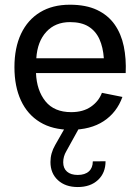

<svg xmlns="http://www.w3.org/2000/svg" viewBox="-20 -534 578 798"><path d="M129.6 -230.2H502.4Q505.1 -290.3 494.4 -341.9Q483.6 -393.6 456.4 -432.3Q429.2 -470.9 383.3 -492.7Q337.4 -514.4 270.3 -514.4Q198 -514.4 146.5 -483Q95 -451.7 67.5 -393.6Q40 -335.4 40 -254.9Q40 -174.8 67 -116.5Q94 -58.1 146.1 -26.4Q198.2 5.4 273.7 5.4Q356.4 5.4 411 -30.5Q465.6 -66.4 488.8 -131.1L403.6 -148.2Q390.1 -112.5 357.5 -90.2Q325 -67.9 276.1 -67.9Q205.3 -67.9 168.9 -113Q132.6 -158.2 129.6 -230.2ZM130.9 -291.7Q135.3 -361.3 172.5 -401.7Q209.7 -442.1 271 -442.1Q318.4 -442.1 348.1 -423.6Q377.9 -405 393.2 -371.3Q408.4 -337.6 411.6 -291.7ZM303.2 243.4Q355.7 243.4 387.2 214.1Q418.7 184.8 418.7 136.2L365.7 136.7Q365.7 163.6 349.4 178.3Q333 193.1 303 193.1Q274.4 193.1 258.5 179.3Q242.7 165.5 242.7 140.4Q242.7 116.2 255.6 94.5L308.1 -0.5V-1.2H248.8V-0.5L209.5 68.4Q189.7 102.5 189.7 139.2Q189.7 186.3 220.7 214.8Q251.7 243.4 303.2 243.4Z"/></svg>

Font: Estedad-FD-VF Thin
Style: Regular
Weight: 100
Designer: Amin Abedi
Version: Version 5.0